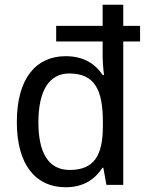

<svg xmlns="http://www.w3.org/2000/svg" viewBox="-20 -780 622 810"><path d="M257 10C335 10 382 -26 412 -72H416L429 0H500V-605H571V-671H500V-760H413V-671H217V-605H413V-544C413 -523 416 -481 419 -464H413C383 -508 336 -543 257 -543C134 -543 51 -452 51 -265C51 -83 132 10 257 10ZM274 -63C184 -63 142 -136 142 -264C142 -392 184 -470 272 -470C381 -470 414 -399 414 -265V-248C414 -124 377 -63 274 -63Z"/></svg>

Font: Noto Sans Thai
Style: Regular
Weight: 400
Designer: Monotype Design Team
Foundry: Monotype Imaging Inc.
Version: Version 1.901